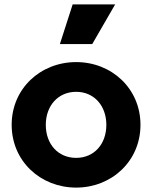

<svg xmlns="http://www.w3.org/2000/svg" viewBox="-20 -840 691 872"><path d="M326 12C487 12 618 -108 618 -273C618 -438 487 -558 326 -558C164 -558 33 -438 33 -273C33 -108 164 12 326 12ZM188 -273C188 -360 244 -423 326 -423C407 -423 463 -360 463 -273C463 -185 407 -123 326 -123C244 -123 188 -185 188 -273ZM252 -640H399L503 -820H310Z"/></svg>

Font: Mluvka ExtraBold
Style: Regular
Weight: 800
Designer: Modified by Jiří Krblich, Original typeface by Gumpita Rahayu
Foundry: Gumpita Rahayu & Jiří Krblich
Version: Version 2.000;Glyphs 3.1.1 (3134)